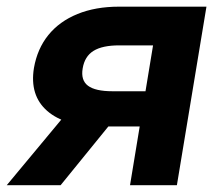

<svg xmlns="http://www.w3.org/2000/svg" viewBox="-53 -542 635 562"><path d="M464.8 0H327.6L395 -409.2H295.9Q246.6 -409.2 220.7 -393.1Q194.8 -377 189 -341.8Q183.1 -307.1 204.6 -291Q226.1 -274.9 276.4 -274.9H430.7L413.6 -171.9H242.7Q137.2 -171.9 85.2 -217.3Q33.2 -262.7 46.4 -343.3Q56.2 -399.4 88.6 -439.5Q121.1 -479.5 173.8 -501Q226.6 -522.5 295.4 -522.5H551.3ZM124.5 0H-33.2L159.7 -231.9H313Z"/></svg>

Font: Inter 28pt
Style: Bold Italic
Weight: 700
Italic angle: -9.3988°
Designer: Rasmus Andersson
Foundry: rsms
Version: Version 4.001;git-66647c0bb